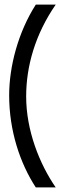

<svg xmlns="http://www.w3.org/2000/svg" viewBox="-20 -777 308 838"><path d="M136.2 41H223.1C151.9 -62.5 94.2 -208 94.2 -356C94.2 -486.8 132.8 -626 223.1 -756.8H136.2C59.1 -636.2 20 -486.8 20 -360.8C20 -206.1 67.4 -64.5 136.2 41Z"/></svg>

Font: Tuffy
Style: Regular
Weight: 500
Designer: Thatcher Ulrich, Karoly Barta and Michael Everson
Version: Version 001.270